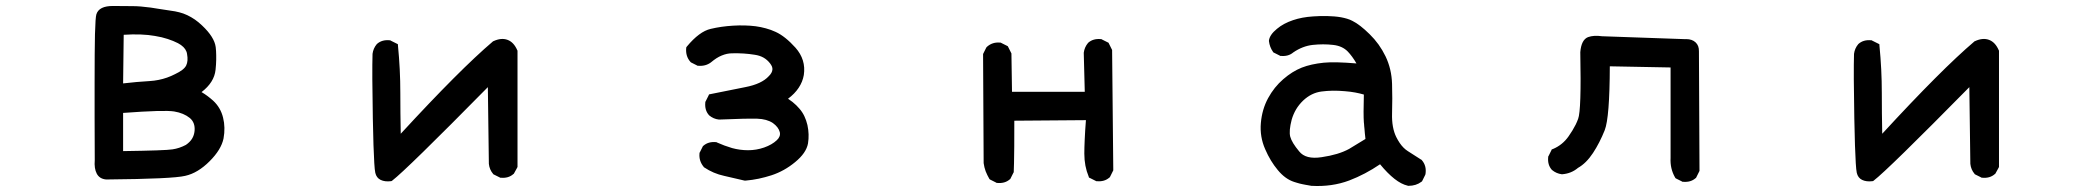

<svg xmlns="http://www.w3.org/2000/svg" viewBox="-20 -592 7040 648"><path d="M342.8 13.7Q340.3 13.7 337.9 13.7Q315.9 11.7 306.6 -5.9Q297.4 -23.4 299.8 -51.3Q299.3 -134.3 299.3 -195.6Q299.3 -256.8 299.3 -313.2Q299.3 -369.6 299.6 -408Q299.8 -446.3 300.5 -476.3Q301.3 -506.3 302.5 -522.5Q303.7 -538.6 305.2 -543.5Q314 -572.3 362.3 -571.8Q403.3 -571.3 427.7 -571.3Q452.6 -571.3 488.8 -566.4Q500.5 -564.5 513.4 -562.5Q526.4 -560.5 540.8 -558.3Q555.2 -556.2 570.8 -553.7Q578.1 -552.2 585 -550.5Q591.8 -548.8 598.6 -546.4Q605.5 -543.9 612.1 -540.8Q618.7 -537.6 625.2 -533.9Q631.8 -530.3 637.9 -525.9Q644 -521.5 650.1 -516.6Q656.2 -511.7 662.1 -505.9Q703.6 -466.8 708 -433.1Q709 -426.8 709.2 -419.7Q709.5 -412.6 709.7 -405.3Q710 -397.9 709.7 -390.1Q709.5 -382.3 709 -373.8Q708.5 -365.2 707.5 -356.4Q703.1 -314 660.2 -281.2Q670.9 -274.9 680.4 -267.8Q689.9 -260.7 699.2 -252.4Q724.6 -229 732.9 -194.8Q741.2 -161.6 734.4 -124.5Q726.6 -86.9 687.5 -47.9Q668 -28.3 647.5 -15.9Q627 -3.4 605 1.5Q562.5 11.7 342.8 13.7ZM607.4 -103Q621.6 -112.8 628.4 -124.3Q635.3 -135.7 636.7 -150.4Q639.2 -178.2 620.6 -193.8Q600.1 -210.4 567.9 -215.8Q534.7 -221.2 395.5 -210.9V-82Q538.1 -84 562 -87.9Q585.4 -91.3 607.4 -103ZM570.8 -341.8Q601.1 -356 608.4 -371.1Q615.7 -386.2 611.3 -409.7Q610.8 -414.1 609.1 -418.2Q607.4 -422.4 605 -426Q602.5 -429.7 598.9 -433.3Q595.2 -437 590.6 -440.2Q585.9 -443.4 580.6 -446.3Q565.4 -454.1 546.1 -460.4Q526.9 -466.8 502.9 -470.7Q481.4 -474.6 454.6 -475.6Q427.7 -476.6 397.5 -474.6L395.5 -310.5Q441.4 -315.9 484.9 -318.4Q500.5 -319.3 515.1 -322.3Q529.8 -325.2 543.7 -330.1Q557.6 -335 570.8 -341.8Z M1299.3 19.5Q1278.8 22 1264.6 15.1Q1250.5 8.3 1246.6 -8.8Q1244.6 -18.1 1243.2 -41.7Q1241.7 -65.4 1240.5 -102.1Q1239.3 -138.7 1238.3 -192.4Q1235.4 -348.6 1237.3 -409.7V-410.2Q1239.7 -428.7 1251.5 -442.9L1252 -443.4L1252.4 -443.8Q1269 -458.5 1294.9 -456.1H1296.9L1298.3 -455.1L1317.9 -445.3L1322.8 -442.9L1323.2 -437.5Q1327.1 -397.9 1329.1 -358.2Q1331.1 -318.4 1331.1 -278.3Q1331.1 -210.4 1332.5 -140.6Q1532.2 -357.4 1643.1 -451.7L1644 -452.6L1645.5 -453.1Q1671.9 -465.3 1692.9 -457.5Q1713.9 -449.7 1725.6 -422.9L1726.6 -420.9V-418.9V-31.2V-28.8L1725.6 -26.4L1714.8 -6.8L1713.9 -5.4L1712.4 -4.4Q1695.8 10.3 1669.9 7.8H1668L1666.5 6.8L1647 -2.9L1645 -3.9L1644 -5.4Q1638.2 -12.2 1634.5 -20.8Q1630.9 -29.3 1629.9 -39.1V-39.6V-40L1626.5 -297.9Q1351.6 -19 1303.7 17.6L1301.8 19Z M2493.2 17.6Q2458 9.8 2423.8 1.5Q2387.7 -6.3 2356.9 -26.9L2355.5 -27.8L2355 -28.8Q2338.4 -48.8 2340.8 -74.2V-76.2L2341.8 -77.6L2351.6 -97.2L2352.5 -99.1L2354 -100.1Q2370.6 -114.7 2396.5 -112.3H2397.9L2399.4 -111.3Q2424.3 -100.1 2450.7 -92.3Q2477.1 -85 2504.9 -85Q2532.7 -85 2559.1 -94.2Q2585.4 -103.5 2601.6 -118.7Q2615.2 -131.3 2611.8 -146Q2607.4 -163.1 2588.4 -176.8Q2567.9 -190.4 2535.6 -191.4Q2500.5 -192.4 2407.7 -188.5H2406.7H2406.2Q2397 -189.5 2388.7 -193.1Q2380.4 -196.8 2373.5 -202.6L2373 -203.1L2372.6 -203.6Q2357.9 -220.2 2360.4 -246.1V-248L2361.3 -249.5L2371.1 -269L2373 -273.4L2377.9 -274.4L2495.1 -297.9Q2550.8 -308.6 2574.7 -335Q2580.6 -340.8 2583.5 -346.2Q2586.4 -351.6 2586.9 -356.9Q2587.4 -362.3 2585.4 -367.2Q2583.5 -372.1 2579.1 -377.9Q2569.8 -390.1 2556.9 -397.5Q2543.9 -404.8 2526.9 -407.2Q2490.7 -413.1 2451.2 -412.1Q2442.4 -412.1 2433.3 -410.2Q2424.3 -408.2 2415.5 -404.5Q2406.7 -400.9 2397.9 -395.3Q2389.2 -389.6 2380.4 -382.3L2379.9 -381.8Q2361.3 -367.7 2335.9 -370.1H2334L2332.5 -371.1L2313 -380.9L2311.5 -381.8L2310.1 -383.3Q2293.5 -401.9 2295.9 -429.7L2296.4 -432.6L2298.3 -435.1Q2319.3 -460.4 2339.4 -475.3Q2359.4 -490.2 2378.9 -494.6Q2413.6 -502.9 2454.1 -505.4Q2494.6 -507.8 2530.3 -503.4Q2547.9 -501 2564.9 -496.3Q2582 -491.7 2597.7 -484.4Q2629.9 -469.7 2664.6 -431.2Q2700.7 -390.6 2692.9 -338.9Q2689 -315.9 2675.5 -295.7Q2662.1 -275.4 2639.6 -258.8Q2647.9 -253.4 2654.8 -247.8Q2661.6 -242.2 2667.5 -236.6Q2673.3 -231 2678.2 -225.1Q2688 -213.9 2694.6 -200.2Q2701.2 -186.5 2705.1 -169.9Q2711.9 -138.2 2707 -107.9Q2701.2 -75.7 2663.6 -44.9Q2627 -14.6 2584 -0.5Q2563 6.3 2541 11Q2519 15.6 2496.1 17.6H2494.6Z M3342.3 24.4 3322.8 14.6 3320.3 13.2 3318.8 11.2Q3315.4 5.4 3312.3 -1Q3309.1 -7.3 3306.6 -13.9Q3304.2 -20.5 3302.5 -27.3Q3300.8 -34.2 3299.8 -41.5V-42.5V-43L3297.9 -407.2V-409.7L3298.8 -411.6L3308.6 -431.2L3309.6 -432.6L3311 -434.1Q3329.6 -450.7 3355.5 -448.2H3357.4L3358.9 -447.3L3378.4 -437.5L3381.3 -436L3382.8 -433.1L3392.6 -413.6L3393.6 -411.6V-409.2L3395.5 -282.2H3641.1L3637.7 -412.6V-413.6V-414.1Q3640.1 -432.6 3651.9 -446.8L3652.3 -447.3L3652.8 -447.8Q3669.4 -462.4 3695.3 -460H3697.3L3698.7 -459L3718.3 -449.2L3721.2 -447.8L3722.7 -444.8L3732.4 -425.3L3733.4 -423.3V-420.9L3737.3 -19.5V-17.1L3736.3 -15.1L3726.6 4.4L3725.6 6.3L3724.1 7.3Q3707.5 22 3681.6 19.5H3679.7L3678.2 18.6L3658.7 8.8L3655.3 7.3L3654.3 3.9Q3639.6 -31.2 3639.6 -73.7Q3639.6 -92.8 3640.9 -121.1Q3642.1 -149.4 3645 -186.5L3403.3 -184.6Q3403.3 -131.8 3403.1 -97.2Q3402.8 -62.5 3402.3 -41.3Q3401.9 -20 3401.4 -12.7V-10.7L3400.4 -9.3L3390.6 10.3L3389.6 12.2L3388.2 13.2Q3371.6 27.8 3345.7 25.4H3343.8Z M4405.8 35.2Q4400.9 34.2 4396 33.4Q4391.1 32.7 4386.2 31.7Q4381.3 30.8 4376.5 29.8Q4371.6 28.8 4366.7 27.6Q4361.8 26.4 4357.2 24.9Q4352.5 23.4 4347.7 22Q4317.4 12.2 4292.5 -18.1Q4280.3 -32.7 4269.5 -50.3Q4258.8 -67.9 4250 -88.4Q4231.4 -130.4 4235.4 -176.8Q4239.3 -222.7 4259.8 -260.7Q4280.3 -298.3 4311 -324.7Q4326.2 -337.9 4341.8 -347.7Q4357.4 -357.4 4373.5 -363.8Q4404.8 -376 4447.8 -380.4Q4467.3 -382.3 4494.6 -381.6Q4522 -380.9 4558.1 -377.9Q4543.9 -402.3 4528.8 -418Q4510.3 -437 4479.5 -440.4Q4446.3 -444.3 4410.2 -440.4Q4393.1 -438.5 4376.7 -432.1Q4360.4 -425.8 4344.7 -415Q4328.1 -400.9 4302.7 -403.3H4300.8L4299.3 -404.3L4279.8 -414.1L4277.8 -415L4276.4 -417Q4265.1 -433.1 4262.7 -453.1V-454.1V-455.1Q4265.1 -474.6 4289.6 -494.6Q4301.3 -504.4 4314.7 -511.5Q4328.1 -518.6 4343.8 -523.9Q4374 -534.2 4411.6 -536.6Q4423.8 -537.6 4435.8 -537.8Q4447.8 -538.1 4459.7 -537.8Q4471.7 -537.6 4482.9 -536.6Q4495.1 -535.6 4505.9 -533.7Q4516.6 -531.7 4526.4 -528.8Q4536.1 -525.9 4544.4 -521.5Q4569.3 -509.3 4602.5 -476.6Q4619.1 -460.4 4632.6 -441.7Q4646 -422.9 4656.2 -401.9Q4676.8 -358.9 4678.2 -308.6Q4679.7 -259.8 4678.2 -209Q4676.8 -161.1 4692.4 -129.4Q4697.8 -118.7 4703.9 -109.6Q4710 -100.6 4716.8 -93.8Q4723.6 -86.9 4731.4 -82Q4757.3 -64.9 4776.4 -53.2L4777.8 -52.7L4778.8 -51.3Q4795.4 -32.2 4791 -4.4L4790.5 -2.9L4790 -1.5L4780.3 18.1L4779.3 20L4777.3 21.5Q4759.3 35.2 4733.4 35.2H4732.4L4731 34.7Q4709.5 29.8 4686.3 11.5Q4663.1 -6.8 4637.7 -37.6Q4587.4 -3.4 4533.7 17.1Q4475.1 39.1 4406.7 35.2H4406.2ZM4533.2 -89.4 4588.4 -123Q4587.9 -127.9 4587.4 -132.6Q4586.9 -137.2 4586.4 -141.6Q4585.9 -146 4585.7 -150.1Q4585.4 -154.3 4585 -158.2Q4584.5 -162.1 4584.2 -165.8Q4584 -169.4 4583.7 -173.1Q4583.5 -176.8 4583 -179.7Q4581.1 -204.6 4583 -272.9Q4569.3 -276.9 4553.7 -279.8Q4538.1 -282.7 4519 -284.2Q4498 -286.1 4478.3 -285.9Q4458.5 -285.6 4440.4 -283.2Q4405.8 -278.8 4377.9 -252.4Q4363.8 -238.8 4354.2 -222.7Q4344.7 -206.5 4339.4 -188Q4329.6 -150.4 4334.5 -130.9Q4339.8 -110.8 4364.7 -81.1Q4386.7 -53.2 4440.4 -61.5Q4497.6 -69.8 4533.2 -89.4Z M5656.7 20.5 5637.2 10.7 5634.8 9.3 5633.3 6.8Q5616.2 -22.9 5618.2 -59.1V-364.3L5413.1 -368.2Q5412.6 -195.3 5396 -152.8Q5378.9 -109.9 5356.4 -75.7Q5333.5 -41 5305.7 -25.4Q5283.2 -6.3 5252.4 -3.9H5251.5H5251Q5232.4 -6.3 5218.3 -18.1L5217.8 -18.6L5217.3 -19Q5202.6 -35.6 5205.1 -61.5V-63.5L5206.1 -64.9L5215.8 -84.5L5217.3 -87.9L5220.7 -88.9Q5253.4 -102.5 5273.9 -131.8Q5280.8 -141.6 5286.9 -151.6Q5293 -161.6 5297.9 -171.4Q5302.7 -181.2 5306.2 -190.9Q5317.4 -219.7 5313.5 -415V-415.5V-416Q5316.9 -458 5339.8 -466.8Q5358.9 -473.6 5386.7 -469.7L5663.1 -460Q5667 -460.4 5670.9 -460Q5690.9 -460 5702.6 -449Q5714.4 -438 5713.9 -418.9L5715.8 -17.6V-15.1L5714.8 -13.2L5705.1 6.3L5704.1 8.3L5702.6 9.3Q5686 23.9 5660.2 21.5H5658.2Z M6299.3 19.5Q6278.8 22 6264.6 15.1Q6250.5 8.3 6246.6 -8.8Q6244.6 -18.1 6243.2 -41.7Q6241.7 -65.4 6240.5 -102.1Q6239.3 -138.7 6238.3 -192.4Q6235.4 -348.6 6237.3 -409.7V-410.2Q6239.7 -428.7 6251.5 -442.9L6252 -443.4L6252.4 -443.8Q6269 -458.5 6294.9 -456.1H6296.9L6298.3 -455.1L6317.9 -445.3L6322.8 -442.9L6323.2 -437.5Q6327.1 -397.9 6329.1 -358.2Q6331.1 -318.4 6331.1 -278.3Q6331.1 -210.4 6332.5 -140.6Q6532.2 -357.4 6643.1 -451.7L6644 -452.6L6645.5 -453.1Q6671.9 -465.3 6692.9 -457.5Q6713.9 -449.7 6725.6 -422.9L6726.6 -420.9V-418.9V-31.2V-28.8L6725.6 -26.4L6714.8 -6.8L6713.9 -5.4L6712.4 -4.4Q6695.8 10.3 6669.9 7.8H6668L6666.5 6.8L6647 -2.9L6645 -3.9L6644 -5.4Q6638.2 -12.2 6634.5 -20.8Q6630.9 -29.3 6629.9 -39.1V-39.6V-40L6626.5 -297.9Q6351.6 -19 6303.7 17.6L6301.8 19Z"/></svg>

Font: NaikaiFont
Style: Bold
Weight: 700
Version: Version 1.89